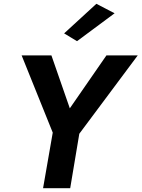

<svg xmlns="http://www.w3.org/2000/svg" viewBox="-20 -992 746 1012"><path d="M584 -922 386 -775 318 -816 488 -972ZM541 -700H706L398 -287L350 0H207L258 -293L94 -700H251L348 -421Z"/></svg>

Font: Von Semi
Style: Italic
Weight: 600
Version: Version 4.000; ttfautohint (v1.8.4.7-5d5b)